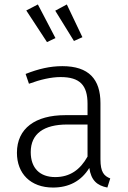

<svg xmlns="http://www.w3.org/2000/svg" viewBox="-20 -831 576 862"><path d="M229 -660 150 -811 98 -784 191 -642ZM350 -664 280 -811 228 -783 312 -647ZM431 -116V-368C431 -475 379 -534 260 -534C205 -534 153 -522 95 -499L110 -455C162 -474 210 -485 252 -485C339 -485 373 -448 373 -365V-314H273C139 -314 56 -255 56 -145C56 -52 117 11 218 11C288 11 344 -17 381 -77C389 -21 416 2 462 11L475 -30C447 -41 431 -58 431 -116ZM228 -36C159 -36 118 -76 118 -148C118 -231 177 -272 282 -272H373V-128C340 -69 294 -36 228 -36Z"/></svg>

Font: FiraGO Light
Style: Regular
Weight: 300
Designer: bBox Type
Foundry: bBox Type GmbH
Version: Version 1.001;PS 001.001;hotconv 1.0.88;makeotf.lib2.5.64775